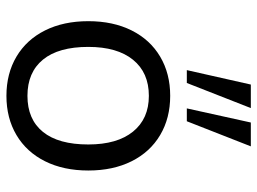

<svg xmlns="http://www.w3.org/2000/svg" viewBox="-124 -688 819 612"><g transform="rotate(90 286.0 -382.5)"><path d="M48 -254Q48 -333 77.5 -392Q107 -451 161 -483Q215 -515 286 -515Q357 -515 411 -483Q465 -451 494.5 -392Q524 -333 524 -254Q524 -175 494.5 -116Q465 -57 411 -25Q357 7 286 7Q215 7 161 -25Q107 -57 77.5 -116Q48 -175 48 -254ZM441 -254Q441 -346 400 -396.5Q359 -447 286 -447Q212 -447 171 -396.5Q130 -346 130 -254Q130 -159 170.5 -109.5Q211 -60 286 -60Q361 -60 401 -109.5Q441 -159 441 -254ZM245 -568H204L250 -772H325ZM367 -568H326L371 -772H447Z"/></g></svg>

Font: Muli-Regular
Style: Regular
Weight: 400
Version: Version 2.000